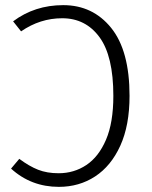

<svg xmlns="http://www.w3.org/2000/svg" viewBox="-20 -716 590 747"><path d="M209 11Q101 11 23 -60L55 -98Q94 -69 128.5 -55.5Q163 -42 208 -42Q268 -42 316 -74Q364 -106 392.5 -172.5Q421 -239 421 -343Q421 -498 367 -571.5Q313 -645 222 -645Q136 -645 62 -594L31 -633Q115 -696 226 -696Q341 -696 412.5 -607.5Q484 -519 484 -343Q484 -228 448 -149Q412 -70 350 -29.5Q288 11 209 11Z"/></svg>

Font: Trujillo Light
Style: Regular
Weight: 300
Designer: Fira Sans original fonts by bBox Type GmbH, Carrois Corporate GbR, & Edenspiekermann AG / Changes by Cristiano Sobral
Foundry: Fira Sans original fonts by bBox Type GmbH, Carrois Corporate GbR, & Edenspiekermann AG / Changes by Cristiano Sobral
Version: Version 4.301;July 28, 2020;FontCreator 13.0.0.2655 64-bit